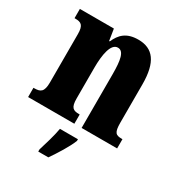

<svg xmlns="http://www.w3.org/2000/svg" viewBox="-182 -668 934 1007"><g transform="rotate(30 285.0 -164.5)"><path d="M11 0H291V-56H288C251 -56 235 -65 235 -121V-306C235 -386 248 -460 290 -460C326 -460 335 -410 335 -325V0H550V-56H546C509 -56 497 -65 497 -126V-357C497 -492 451 -550 362 -550C289 -550 257 -515 236 -467H232L221 -536H15V-480H19C55 -480 72 -471 72 -416V-124C72 -65 53 -56 15 -56H11ZM200 208V221H261C291 178 332 113 348 71V61H239C232 104 212 169 200 208Z"/></g></svg>

Font: Noto Serif Devanagari ExtraCondensed Black
Style: Regular
Weight: 900
Width: 2
Designer: Universal Thirst, Indian Type Foundry and the Monotype Design Team
Foundry: Monotype Imaging Inc.
Version: Version 2.004